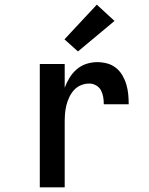

<svg xmlns="http://www.w3.org/2000/svg" viewBox="-20 -805 640 825"><path d="M151 0V-530H258V-428Q266 -450 278.5 -470.5Q291 -491 309.5 -507Q328 -523 351 -530.5Q374 -538 398 -538Q419 -538 440 -532.5Q461 -527 478 -513.5Q495 -500 506 -481Q517 -462 523 -441.5Q529 -421 531 -400Q533 -379 533 -357H426Q426 -373 423.5 -388Q421 -403 414 -416.5Q407 -430 393 -438Q379 -446 364 -446Q345 -446 328 -439Q311 -432 298.5 -418.5Q286 -405 278 -388Q270 -371 265.5 -353.5Q261 -336 259.5 -317.5Q258 -299 258 -281V0ZM315 -584 257 -636 396 -785 472 -715Z"/></svg>

Font: Iosevka Curly SmBdEx
Style: Regular
Weight: 600
Width: 7
Monospace: yes
Designer: Belleve Invis
Foundry: Belleve Invis
Version: Version 11.1.0; ttfautohint (v1.8.3)